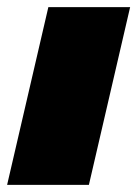

<svg xmlns="http://www.w3.org/2000/svg" viewBox="-39 -520 386 540"><path d="M327 -500 211 0H-19L97 -500Z"/></svg>

Font: Prodigy Sans Black
Style: Italic
Weight: 900
Italic angle: -13°
Designer: Wei Huang
Foundry: Wei Huang
Version: Version 1.003; ttfautohint (v1.8.3)